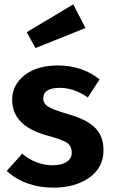

<svg xmlns="http://www.w3.org/2000/svg" viewBox="-20 -847 519 883"><path d="M246 -546Q358 -546 438 -482L384 -399Q319 -443 256 -443Q179 -443 179 -395Q179 -371 200.5 -357Q222 -343 290 -323Q374 -300 415 -261.5Q456 -223 456 -156Q456 -76 390.5 -30Q325 16 227 16Q95 16 11 -61L82 -140Q147 -87 222 -87Q263 -87 286.5 -102.5Q310 -118 310 -144Q310 -175 288.5 -190Q267 -205 193 -225Q36 -269 36 -388Q36 -457 93.5 -501.5Q151 -546 246 -546ZM373 -718 143 -626 103 -699 317 -827Z"/></svg>

Font: FiraSans
Style: Regular
Weight: 600
Designer: Carrois Corporate & Edenspiekermann AG
Foundry: Carrois Corporate GbR & Edenspiekermann AG
Version: Version 3.106;PS 003.106;hotconv 1.0.70;makeotf.lib2.5.58329